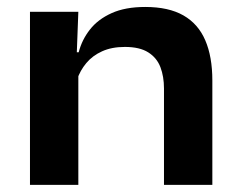

<svg xmlns="http://www.w3.org/2000/svg" viewBox="-20 -518 673 538"><path d="M439.5 0V-270Q439.5 -303.5 429.5 -329.8Q419.5 -356 395.5 -371.2Q371.5 -386.5 330 -386.5Q293 -386.5 266 -374.2Q239 -362 221.8 -341.2Q204.5 -320.5 196 -295L177 -371.5H200.5Q209.5 -406.5 232 -435.2Q254.5 -464 292.8 -481.2Q331 -498.5 387 -498.5Q452.5 -498.5 494 -474.8Q535.5 -451 555.2 -405Q575 -359 575 -292.5V0ZM64 0V-485H199.5L194.5 -352L199.5 -339V0Z"/></svg>

Font: Anek Gujarati SemiExpanded SemiBold
Style: Regular
Weight: 600
Width: 6
Designer: Mrunmayee Ghaisas (Gujarati), Yesha Goshar (Latin)
Foundry: Ek Type
Version: Version 1.003